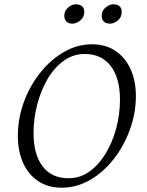

<svg xmlns="http://www.w3.org/2000/svg" viewBox="-20 -861 682 893"><path d="M267 12Q203 12 157 -19Q111 -50 87 -104.5Q63 -159 63 -229Q63 -309 90.5 -385Q118 -461 166.5 -522Q215 -583 277 -619Q339 -655 408 -655Q472 -655 517.5 -624Q563 -593 587.5 -539Q612 -485 612 -414Q612 -335 584.5 -259Q557 -183 509.5 -122Q462 -61 399.5 -24.5Q337 12 267 12ZM299 -32Q353 -32 396.5 -63.5Q440 -95 472 -148Q504 -201 521 -266Q538 -331 538 -398Q538 -498 495 -554Q452 -610 374 -610Q320 -610 276 -578Q232 -546 201 -493Q170 -440 153 -374.5Q136 -309 136 -243Q136 -143 178 -87.5Q220 -32 299 -32ZM492 -751Q472 -751 462.5 -761Q453 -771 453 -787Q453 -812 471.5 -826.5Q490 -841 506 -841Q546 -841 546 -805Q546 -780 527.5 -765.5Q509 -751 492 -751ZM317 -751Q299 -751 289 -761Q279 -771 279 -788Q279 -811 297 -826Q315 -841 332 -841Q372 -841 372 -805Q372 -781 353.5 -766Q335 -751 317 -751Z"/></svg>

Font: Petrona Light
Style: Italic
Weight: 300
Italic angle: -9°
Designer: Ringo R. Seeber
Foundry: Ringo R. Seeber
Version: Version 2.001; ttfautohint (v1.8.3)